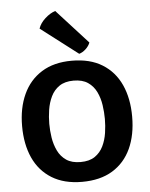

<svg xmlns="http://www.w3.org/2000/svg" viewBox="-56 -848 708 908"><g transform="rotate(-5 298.0 -394.0)"><path d="M37 -273.5Q37 -359.5 66.8 -424.2Q96.5 -489 154.5 -525.2Q212.5 -561.5 297.5 -561.5Q384 -561.5 442.2 -525.5Q500.5 -489.5 530 -424.8Q559.5 -360 559.5 -273.5Q559.5 -186.5 529.8 -122Q500 -57.5 441.8 -22Q383.5 13.5 297.5 13.5Q212 13.5 153.8 -22.5Q95.5 -58.5 66.2 -123Q37 -187.5 37 -273.5ZM166 -273.5Q166 -241.5 171.2 -207.8Q176.5 -174 190.5 -145Q204.5 -116 230.5 -98.2Q256.5 -80.5 298 -80.5Q340 -80.5 366 -98.2Q392 -116 406 -145Q420 -174 425 -207.8Q430 -241.5 430 -273.5Q430 -305.5 425 -339.5Q420 -373.5 406 -402.5Q392 -431.5 366 -449.2Q340 -467 298 -467Q256.5 -467 230.5 -449.2Q204.5 -431.5 190.5 -402.5Q176.5 -373.5 171.2 -339.5Q166 -305.5 166 -273.5ZM240.5 -802.5 388.5 -640Q382 -623 367 -609.2Q352 -595.5 336 -591L159.5 -726Q168 -751.5 192 -773.2Q216 -795 240.5 -802.5Z"/></g></svg>

Font: Signika Negative SC SemiBold
Style: Regular
Weight: 600
Designer: Anna Giedryś
Foundry: Anna Giedryś
Version: Version 2.000; ttfautohint (v1.8.3) -l 8 -r 50 -G 200 -x 9 -